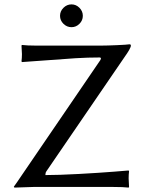

<svg xmlns="http://www.w3.org/2000/svg" viewBox="-20 -853 662 876"><path d="M269.5 -744.4Q253.9 -759.8 253.9 -780.8Q253.9 -801.8 269.5 -817.4Q285.2 -833 306.2 -833Q327.1 -833 342.5 -817.4Q357.9 -801.8 357.9 -780.8Q357.9 -759.8 342.5 -744.4Q327.1 -729 306.2 -729Q285.2 -729 269.5 -744.4ZM187 -54.2Q245.1 -54.2 340.1 -59.3Q435.1 -64.5 501 -69.8L566.9 -75.2L568.8 -71.8Q566.9 -56.2 566.9 -39.1Q566.9 -28.3 568.8 0L566.9 2.9Q543 0 496.1 0H132.8L45.9 2.9L43 -1Q49.3 -9.3 58.3 -22.5Q67.4 -35.6 68.8 -38.1L438 -579.1Q441.4 -585 440.2 -587.9Q439 -590.8 435.1 -590.8Q380.4 -590.8 325.2 -587.4Q270 -584 200 -578.4Q129.9 -572.8 80.1 -569.8L78.1 -573.2Q80.1 -588.9 80.1 -606Q80.1 -616.7 78.1 -645L80.1 -647.9Q104.5 -645 141.1 -645H444.8Q468.8 -645 513.7 -647Q558.6 -648.9 570.8 -650.9Q577.1 -650.9 577.1 -645Q577.1 -632.8 546.9 -590.8L191.9 -71.8Q187 -64.9 187 -54.2Z"/></svg>

Font: Linux Biolinum G
Style: Regular
Weight: 400
Designer: Philipp H. Poll
Foundry: Philipp H. Poll
Version: Version 1.1.0 ; ttfautohint (v1.6)